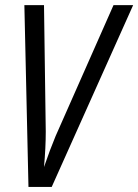

<svg xmlns="http://www.w3.org/2000/svg" viewBox="-20 -734 543 754"><path d="M152.8 -713.9 159.7 -217.3Q159.7 -153.3 152.8 -78.1Q177.2 -148.9 198.2 -199.2L425.8 -713.9H502.9L183.1 0H91.8L75.7 -713.9Z"/></svg>

Font: Open Sans Hebrew Condensed
Style: Italic
Weight: 400
Width: 3
Italic angle: -12°
Foundry: Ascender Corporation, Yanek Iontef
Version: Version 2.001;PS 002.001;hotconv 1.0.70;makeotf.lib2.5.58329